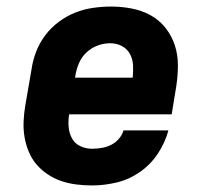

<svg xmlns="http://www.w3.org/2000/svg" viewBox="-20 -558 640 586"><path d="M261 8Q237 8 213 5Q189 2 167 -5.5Q145 -13 125.5 -26Q106 -39 91.5 -56Q77 -73 68 -94.5Q59 -116 55 -139Q51 -162 52 -186.5Q53 -211 57 -235L76 -345Q80 -373 90 -399.5Q100 -426 117.5 -449.5Q135 -473 159 -491Q183 -509 209.5 -519.5Q236 -530 264 -534Q292 -538 319 -538Q351 -538 382 -532Q413 -526 439.5 -511.5Q466 -497 485 -473Q504 -449 513.5 -420Q523 -391 523 -359Q523 -327 518 -295L504 -209H191Q188 -190 189.5 -171Q191 -152 199.5 -136Q208 -120 225 -112Q242 -104 261 -104Q275 -104 290 -106.5Q305 -109 318.5 -115.5Q332 -122 342.5 -134Q353 -146 357 -160H494Q484 -123 462 -89.5Q440 -56 407 -33Q374 -10 336 -1Q298 8 261 8ZM209 -321H385Q387 -340 386 -359Q385 -378 376.5 -393.5Q368 -409 352 -417.5Q336 -426 316 -426Q297 -426 278 -419Q259 -412 244 -398Q229 -384 221 -365Q213 -346 210 -327Z"/></svg>

Font: Iosevka Curly Slab HvExObl
Style: Regular
Weight: 900
Width: 7
Italic angle: -9°
Monospace: yes
Designer: Belleve Invis
Foundry: Belleve Invis
Version: Version 11.1.0; ttfautohint (v1.8.3)